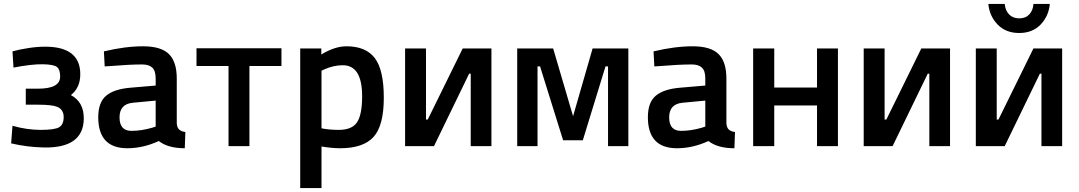

<svg xmlns="http://www.w3.org/2000/svg" viewBox="-20 -748 5524 983"><path d="M175 -294Q288 -294 288 -356Q288 -392 271.5 -405Q255 -418 199 -419Q143 -420 49 -402L44 -485Q75 -494 122.5 -501.5Q170 -509 211 -509Q391 -509 391 -368Q391 -299 343 -261Q410 -226 409 -139Q406 12 202 7Q118 5 37 -14L44 -104Q118 -83 189.5 -83Q261 -83 283.5 -97Q306 -111 306 -149Q306 -187 273 -201Q246 -212 175 -212H112V-294Z M885 -346V-118Q886 -96 896.5 -85.5Q907 -75 929 -72L926 11Q840 11 793 -26Q713 11 632 11Q483 11 483 -148Q483 -224 523.5 -258Q564 -292 648 -299L777 -310V-346Q777 -386 759.5 -402Q742 -418 708 -418Q644 -418 548 -410L516 -408L512 -485Q621 -511 712.5 -511Q804 -511 844.5 -471.5Q885 -432 885 -346ZM661 -222Q592 -216 592 -147Q592 -78 653 -78Q703 -78 759 -94L777 -100V-233Z M986 -501H1421V-410H1257V0H1150V-410H986Z M1517 215V-500H1625V-469Q1694 -511 1754 -511Q1853 -511 1899 -450.5Q1945 -390 1945 -247.5Q1945 -105 1892.5 -47Q1840 11 1721 11Q1680 11 1626 2V215ZM1735 -414Q1688 -414 1641 -393L1626 -386V-91Q1666 -83 1714 -83Q1782 -83 1808 -122Q1834 -161 1834 -255Q1834 -414 1735 -414Z M2390 0V-371H2382L2202 0H2054V-500H2161V-136H2170L2349 -500H2496V0Z M3197 -500V0H3093V-408H3080L2964 -30H2863L2745 -408H2732V0H2628V-500H2812L2914 -153L3014 -500Z M3699 -346V-118Q3700 -96 3710.5 -85.5Q3721 -75 3743 -72L3740 11Q3654 11 3607 -26Q3527 11 3446 11Q3297 11 3297 -148Q3297 -224 3337.5 -258Q3378 -292 3462 -299L3591 -310V-346Q3591 -386 3573.5 -402Q3556 -418 3522 -418Q3458 -418 3362 -410L3330 -408L3326 -485Q3435 -511 3526.5 -511Q3618 -511 3658.5 -471.5Q3699 -432 3699 -346ZM3475 -222Q3406 -216 3406 -147Q3406 -78 3467 -78Q3517 -78 3573 -94L3591 -100V-233Z M3836 -500H3944V-300H4163V-500H4270V0H4163V-208H3944V0H3836Z M4738 0V-371H4730L4550 0H4402V-500H4509V-136H4518L4697 -500H4844V0Z M5312 0V-371H5304L5124 0H4976V-500H5083V-136H5092L5271 -500H5418V0ZM5124 -728Q5127 -694 5146.5 -674Q5166 -654 5198.5 -654Q5231 -654 5250 -674.5Q5269 -695 5271 -728H5355Q5349 -665 5307.5 -622Q5266 -579 5198 -579Q5130 -579 5088 -622Q5046 -665 5040 -728Z"/></svg>

Font: Titillium Web[RUS by Daymarius]
Style: Regular
Weight: 600
Designer: Cyrillization by Daymarius
Foundry: Cyrillization by Daymarius
Version: Version 1.002 September 11, 2018